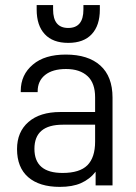

<svg xmlns="http://www.w3.org/2000/svg" viewBox="-20 -728 536 754"><path d="M374 -470.7Q421.9 -427.7 421.9 -344.7V0H355.5V-53.7Q333 -24.4 297.9 -8.8Q264.6 5.9 214.8 5.9Q134.8 5.9 90.8 -32.2Q46.9 -70.3 46.9 -142.6Q46.9 -210 91.8 -249Q136.7 -288.1 216.8 -288.1H353.5V-345.7Q353.5 -401.4 324.2 -428.7Q293.9 -457 239.3 -457Q186.5 -457 157.2 -433.6Q127.9 -410.2 127.9 -369.1V-366.2H61.5V-371.1Q61.5 -434.6 109.4 -474.6Q155.3 -513.7 238.3 -513.7Q326.2 -513.7 374 -470.7ZM323.2 -79.1Q353.5 -109.4 353.5 -171.9V-238.3H226.6Q115.2 -238.3 115.2 -143.6Q115.2 -48.8 225.6 -48.8Q293 -48.8 323.2 -79.1ZM248 -559.6Q187.5 -559.6 155.8 -593.8Q124 -627.9 124 -690.4V-708H188.5V-690.4Q188.5 -618.2 248 -618.2Q307.6 -618.2 307.6 -690.4V-708H372.1V-690.4Q372.1 -627.9 340.3 -593.8Q308.6 -559.6 248 -559.6Z"/></svg>

Font: DINish
Style: Regular
Weight: 400
Designer: Bert Driehuis
Foundry: Playbeing
Version: Version 3.008; git-95204e4c-release